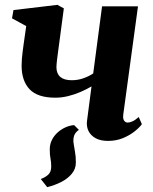

<svg xmlns="http://www.w3.org/2000/svg" viewBox="-20 -570 630 791"><path d="M285.5 -54.5 305 -35Q290 -25 285.2 -10.5Q280.5 4 283.5 22Q286 41 289.2 57Q292.5 73 292.5 100Q292.5 126 275.5 146.2Q258.5 166.5 231.8 180Q205 193.5 174.5 201L148 167.5Q166 161 178.5 149.8Q191 138.5 191 116Q191 97.5 188 83.2Q185 69 185 45.5Q185 24 194 6.2Q203 -11.5 218 -24.8Q233 -38 250.8 -45.8Q268.5 -53.5 285.5 -54.5ZM243 -535.5 215.5 -328.5Q215 -323.5 214.2 -316.8Q213.5 -310 213 -303.8Q212.5 -297.5 212.5 -292Q213 -266 228.8 -252.8Q244.5 -239.5 275.5 -239.5Q301.5 -239.5 324.8 -248Q348 -256.5 364 -267.5L400.5 -544H548.5L488 -99.5Q485.5 -81.5 491.2 -73.2Q497 -65 506 -65Q514 -65 525.2 -69.8Q536.5 -74.5 551.5 -88L564.5 -58.5Q555 -45 535 -29Q515 -13 487 -1.2Q459 10.5 425 10.5Q393.5 10.5 373.2 -1Q353 -12.5 344.2 -31.2Q335.5 -50 338.5 -72L357 -214Q336.5 -202 311.8 -191.2Q287 -180.5 260.5 -174Q234 -167.5 208 -167.5Q135 -167.5 102 -202.2Q69 -237 69 -300Q69 -313 70.2 -328Q71.5 -343 73.5 -358.8Q75.5 -374.5 77.5 -389L88 -462.5L29.5 -494.5L35.5 -528.5L216.5 -550Z"/></svg>

Font: Merriweather 60pt ExtraBold
Style: Italic
Weight: 800
Italic angle: -7.8°
Version: Version 2.101